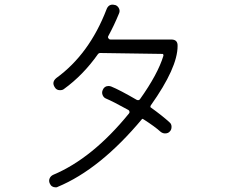

<svg xmlns="http://www.w3.org/2000/svg" viewBox="-20 -793 1040 826"><path d="M220 13Q201 13 194 -4Q189 -15 193.5 -25.5Q198 -36 209 -41Q378 -112 535 -305Q538 -308 537 -313Q536 -318 532 -320Q465 -357 436 -369Q426 -373 421.5 -384Q417 -395 422 -406Q429 -423 447 -423Q452 -423 458 -421Q495 -406 569 -363L574 -362Q579 -362 582 -366Q659 -474 683 -553Q684 -557 681 -561L410 -565Q406 -565 402 -561Q338 -470 255 -410Q249 -405 238 -405Q223 -405 216 -417Q201 -439 222 -457Q364 -560 438 -752Q446 -774 466 -773Q469 -773 477 -771Q487 -767 492 -756.5Q497 -746 492 -735Q471 -684 446 -638Q443 -633 446.5 -628Q450 -623 455 -623H717Q745 -623 744 -595Q744 -502 629 -340Q627 -338 627 -332Q681 -293 709 -267Q718 -260 718 -247.5Q718 -235 711 -228Q704 -219 690 -219Q680 -219 671 -226Q647 -248 597 -280L592 -282Q411 -65 228 11Q226 13 220 13Z"/></svg>

Font: Shin Retro Maru Gothic Regular
Style: Regular
Weight: 400
Designer: Iose
Foundry: Typographish
Version: Version 1.002